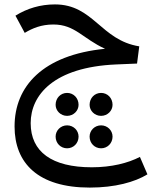

<svg xmlns="http://www.w3.org/2000/svg" viewBox="-20 -484 688 870"><path d="M46 89C46 255 152 366 387 366C501 366 591 341 648 306L614 227C560 255 485 274 396 274C215 274 119 204 119 74C119 -53 223 -180 507 -192L601 -196L611 -274C436 -302 404 -464 229 -464C163 -464 103 -446 50 -413L92 -335C127 -356 167 -373 222 -373C320 -373 355 -309 456 -263C174 -235 46 -93 46 89ZM438 188C467 188 490 165 490 135C490 107 467 84 438 84C409 84 386 107 386 135C386 165 409 188 438 188ZM438 41C467 41 490 18 490 -9C490 -40 467 -63 438 -63C409 -63 386 -40 386 -9C386 18 409 41 438 41ZM232 -9C232 18 255 41 284 41C313 41 336 18 336 -9C336 -40 313 -63 284 -63C255 -63 232 -40 232 -9ZM232 135C232 165 255 188 284 188C313 188 336 165 336 135C336 107 313 84 284 84C255 84 232 107 232 135Z"/></svg>

Font: FiraGO Unicode
Style: Regular
Weight: 400
Designer: bBox Type
Foundry: bBox Type GmbH
Version: Version 1.001;PS 001.001;hotconv 1.0.88;makeotf.lib2.5.64775